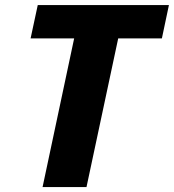

<svg xmlns="http://www.w3.org/2000/svg" viewBox="-20 -758 704 778"><path d="M636 -602.5H459L330.5 0H152.5L280.5 -602.5H104L133 -737.5H664.5Z"/></svg>

Font: Epilogue ExtraBold
Style: Italic
Weight: 800
Italic angle: -12°
Designer: Tyler Finck
Foundry: Etcetera Type Co
Version: Version 2.111; ttfautohint (v1.8.3)